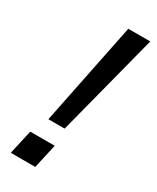

<svg xmlns="http://www.w3.org/2000/svg" viewBox="-182 -754 661 809"><g transform="rotate(30 148.0 -350.0)"><path d="M87.9 -201.7 189 -700.2H295.9L167 -201.7ZM21.5 0 47.9 -118.2H167L140.6 0Z"/></g></svg>

Font: HK Grotesk SemiBold Italic
Style: Regular
Weight: 600
Italic angle: -13°
Designer: Alfredo Marco Pradil and Stefan Peev
Foundry: Hanken Design Co.
Version: Version 1.000;PS 001.000;hotconv 1.0.88;makeotf.lib2.5.64775